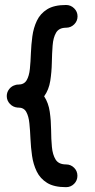

<svg xmlns="http://www.w3.org/2000/svg" viewBox="-20 -755 384 775"><path d="M292.5 -45.4Q292.5 -26.4 279.1 -12.9Q265.6 0.5 246.6 0.5Q198.2 0.5 170.2 -16.8Q142.1 -34.2 128.2 -63Q114.3 -91.8 109.4 -126Q104.5 -160.2 103 -194.3Q101.6 -228.5 98.6 -257.3Q95.7 -286.1 85.9 -303.5Q76.2 -320.8 53.7 -320.8Q52.2 -320.8 50.8 -320.8Q50.8 -320.8 50.8 -320.8Q32.7 -322.3 20 -335.7Q7.3 -349.1 7.3 -367.2Q7.3 -383.3 17.6 -396Q27.8 -408.7 43.5 -412.1Q43.5 -412.1 43.5 -412.6Q44.4 -412.6 45.9 -413.1Q46.4 -413.1 46.9 -413.1Q47.4 -413.1 48.3 -413.1Q48.8 -413.6 49.3 -413.6Q50.3 -413.6 50.8 -413.6Q53.7 -413.6 52.2 -413.6Q52.7 -413.6 53.7 -413.6Q77.1 -413.6 87.4 -430.9Q97.7 -448.2 100.6 -477.1Q103.5 -505.9 104.7 -540Q106 -574.2 110.6 -608.4Q115.2 -642.6 128.9 -671.4Q142.6 -700.2 170.4 -717.5Q198.2 -734.9 246.6 -734.9Q265.6 -734.9 279.3 -721.4Q293 -708 293 -689Q293 -669.9 279.3 -656.5Q265.6 -643.1 246.6 -643.1Q218.3 -643.1 206.5 -623.3Q194.8 -603.5 192.4 -571.3Q189.9 -539.1 189.2 -501.7Q188.5 -464.4 182.9 -428.5Q177.2 -392.6 158.2 -366.2Q175.8 -339.4 180.9 -303.5Q186 -267.6 186.3 -230.7Q186.5 -193.8 189.5 -162.1Q192.4 -130.4 204.6 -110.8Q216.8 -91.3 246.6 -91.3Q265.6 -91.3 279.1 -77.9Q292.5 -64.5 292.5 -45.4Z"/></svg>

Font: Mikhak-DS1-FD Medium
Style: Regular
Weight: 500
Designer: Amin Abedi
Version: Version 3.2